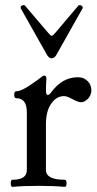

<svg xmlns="http://www.w3.org/2000/svg" viewBox="-20 -727 380 751"><path d="M22 0ZM283.7 -424.8Q299.3 -424.8 309.6 -419.4Q319.8 -414.1 328.6 -402.8Q337.4 -391.6 337.4 -370.1Q337.4 -364.3 332.5 -353.3Q327.6 -342.3 317.4 -335Q307.6 -327.1 296.9 -327.1Q286.1 -327.1 263.9 -339.1Q241.7 -351.1 230.5 -351.1Q200.7 -351.1 180.2 -321.5Q159.7 -292 159.7 -241.2V-62Q159.7 -23.9 233.4 -23.9Q240.2 -23.9 240.2 -10Q240.2 3.9 233.4 3.9Q192.4 0 130.9 0Q69.3 0 28.8 3.9Q22 3.9 22 -10Q22 -23.9 28.8 -23.9Q85 -23.9 85 -62V-287.6Q85 -342.8 43.9 -342.8Q35.6 -342.8 35.6 -356.4Q35.6 -370.1 43.9 -370.1Q62.5 -370.1 97.2 -393.6Q131.8 -417 139.9 -424.1Q147.9 -431.2 153.3 -431.2Q161.6 -431.2 161.6 -418.9Q159.7 -395 159.7 -375.2Q159.7 -355.5 166.3 -355.5Q172.9 -355.5 179.7 -365.2Q223.1 -424.8 283.7 -424.8ZM302.7 -693.8 200.7 -512.7Q192.9 -499 182.1 -499Q171.4 -499 163.6 -512.7L61.5 -693.8Q61.5 -693.8 60.5 -695.8Q60.5 -707 73.7 -707Q76.2 -707 77.6 -705.1L168 -599.1Q178.2 -586.9 182.1 -586.9Q186 -586.9 196.8 -599.1L286.6 -705.1Q288.1 -707 289.6 -707Q303.7 -707 303.7 -695.8Q303.7 -695.8 302.7 -693.8Z"/></svg>

Font: Junicode
Style: Regular
Weight: 400
Designer: Peter S. Baker
Foundry: Briery Creek Software
Version: Version 0.7.2